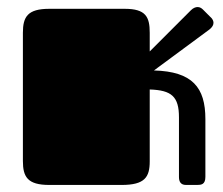

<svg xmlns="http://www.w3.org/2000/svg" viewBox="-20 -525 634 545"><path d="M45 -68C45 -23 58 0 120 0H325C391 0 405 -22 405 -67V-271C467 -269 488 -251 488 -192V-23C488 -12 491 0 508 0H539C551 0 563 -1 563 -23V-187C563 -277 526 -322 417 -325L570 -438C582 -446 586 -454 586 -460C586 -465 584 -469 581 -473L556 -498C552 -502 547 -505 541 -505C536 -505 529 -503 522 -496L405 -379V-432C405 -477 394 -500 334 -500H120C58 -500 45 -477 45 -432Z"/></svg>

Font: Fascinate
Style: Regular
Weight: 900
Designer: Astigmatic (AOETI)
Foundry: Astigmatic (AOETI)
Version: Version 1.000